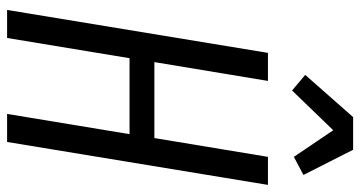

<svg xmlns="http://www.w3.org/2000/svg" viewBox="-257 -758 1015 541"><g transform="rotate(90 250.5 -487.5)"><path d="M8 0 129 -735H208L155 -415H369L422 -735H501L380 0H301L358 -345H144L87 0ZM235 -803 191 -840 310 -975H402L473 -835L422 -808L347 -919Z"/></g></svg>

Font: Iosevka Term Curly Oblique
Style: Regular
Weight: 400
Italic angle: -9°
Designer: Belleve Invis
Foundry: Belleve Invis
Version: Version 32.3.0